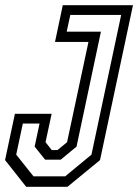

<svg xmlns="http://www.w3.org/2000/svg" viewBox="-22 -720 533 740"><path d="M79 0 -2.5 -103 35.5 -281.5H177L153.5 -172L177.5 -141.5H199.5L236.5 -172L319 -558.5H190L220 -700H490.5L363.5 -103L238 0ZM107 -40.5H229.5L330.5 -124L445 -662.5H249L235 -598H367L273 -155L212 -104.5H152L111.5 -155L130.5 -244H66L40.5 -124Z"/></svg>

Font: Tourney Condensed Regular
Style: Italic
Weight: 400
Width: 3
Italic angle: -12°
Designer: Tyler Finck
Foundry: Etcetera Type Co
Version: Version 1.010; ttfautohint (v1.8.3)